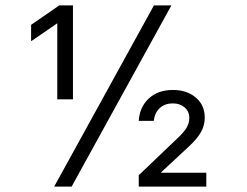

<svg xmlns="http://www.w3.org/2000/svg" viewBox="-20 -695 920 715"><path d="M193.3 -325V-608.3L97.5 -542.5H95.8V-602.5L200.8 -675H251.7V-325ZM496.7 0V-42.5L640.8 -180Q667.5 -205 676.2 -221.7Q685 -238.3 685 -255.8Q685 -280 667.5 -295Q650 -310 623.3 -310Q595 -310 575.8 -293.3Q556.7 -276.7 552.5 -245H496.7Q500 -296.7 534.2 -328.3Q568.3 -360 624.2 -360Q675.8 -360 709.2 -331.7Q742.5 -303.3 742.5 -257.5Q742.5 -228.3 728.8 -203.8Q715 -179.2 685.8 -151.7L580 -53.3V-51.7H748.3V0ZM181.7 0 553.3 -675H618.3L246.7 0Z"/></svg>

Font: Funnel Sans Light
Style: Regular
Weight: 300
Designer: NORD ID, Kristian Moeller
Foundry: Dicotype
Version: Version 1.000